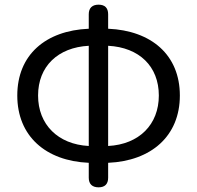

<svg xmlns="http://www.w3.org/2000/svg" viewBox="-20 -778 843 822"><path d="M360 -28V-17C360 10 375 24 402 24C429 24 443 10 443 -17V-28V-81C628 -89 750 -196 750 -369C750 -543 628 -647 443 -655V-717C443 -744 429 -758 402 -758C375 -758 360 -744 360 -717V-655C175 -647 54 -543 54 -369C54 -196 175 -89 360 -81ZM360 -474V-367V-153C228 -160 143 -245 143 -369C143 -494 228 -575 360 -582ZM443 -474V-582C576 -575 660 -494 660 -369C660 -245 576 -160 443 -153V-367Z"/></svg>

Font: GenSenRounded2 TW R
Style: Regular
Weight: 400
Version: Version 2.100;PS 2.1;hotconv 16.6.51;makeotf.lib2.5.65220 DE